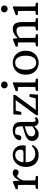

<svg xmlns="http://www.w3.org/2000/svg" viewBox="1468 -2230 776 3752"><g transform="rotate(-90 1856.0 -354.0)"><path d="M43 0V-40L153 -57H179L294 -40V0ZM116 0Q117 -25 117.5 -62.5Q118 -100 118.5 -140Q119 -180 119 -212V-261Q119 -288 118.5 -309Q118 -330 117.5 -349Q117 -368 116 -389L36 -396V-434L173 -491L192 -483L204 -354L206 -353V-212Q206 -180 206 -140Q206 -100 206.5 -62.5Q207 -25 208 0ZM201 -279 189 -349H203Q220 -394 243 -426Q266 -458 294 -475.5Q322 -493 351 -493Q377 -493 396.5 -481.5Q416 -470 425 -453Q424 -419 409.5 -399Q395 -379 364 -379Q345 -379 330 -386Q315 -393 301 -405L276 -429L326 -436Q278 -412 248.5 -372.5Q219 -333 201 -279Z M704 13Q632 13 579.5 -16.5Q527 -46 498.5 -101.5Q470 -157 470 -234Q470 -312 500.5 -370Q531 -428 583.5 -460.5Q636 -493 700 -493Q756 -493 799 -470Q842 -447 867 -404Q892 -361 892 -300Q892 -282 890 -266.5Q888 -251 885 -240H513V-284H753Q788 -286 798 -300.5Q808 -315 808 -335Q808 -371 795 -395.5Q782 -420 758 -432.5Q734 -445 700 -445Q665 -445 632.5 -425Q600 -405 580 -361.5Q560 -318 560 -246Q560 -184 580 -141Q600 -98 637.5 -75.5Q675 -53 726 -53Q775 -53 810.5 -70Q846 -87 876 -120L900 -100Q879 -67 853 -41Q827 -15 791.5 -1Q756 13 704 13Z M1113 14Q1057 14 1017.5 -18.5Q978 -51 978 -113Q978 -145 991.5 -171.5Q1005 -198 1040.5 -221Q1076 -244 1142 -263Q1170 -272 1196.5 -279.5Q1223 -287 1249.5 -294.5Q1276 -302 1303 -309V-272Q1268 -261 1234 -250Q1200 -239 1166 -228Q1123 -214 1102 -197.5Q1081 -181 1074.5 -163.5Q1068 -146 1068 -128Q1068 -90 1091 -72Q1114 -54 1149 -54Q1169 -54 1186 -60.5Q1203 -67 1226.5 -83.5Q1250 -100 1287 -129L1299 -77H1267Q1240 -48 1217.5 -28Q1195 -8 1170.5 3Q1146 14 1113 14ZM1357 10Q1315 10 1289.5 -17.5Q1264 -45 1263 -94V-98V-324Q1263 -372 1253 -398.5Q1243 -425 1221 -435.5Q1199 -446 1165 -446Q1145 -446 1122.5 -442Q1100 -438 1073 -427L1114 -462L1092 -375Q1086 -350 1073 -337Q1060 -324 1039 -324Q1017 -324 1005 -335.5Q993 -347 990 -365Q1004 -424 1057.5 -458.5Q1111 -493 1189 -493Q1242 -493 1277 -476Q1312 -459 1330.5 -421Q1349 -383 1349 -320V-104Q1349 -72 1359 -58.5Q1369 -45 1387 -45Q1400 -45 1409 -50.5Q1418 -56 1426 -65L1445 -38Q1428 -13 1406.5 -1.5Q1385 10 1357 10Z M1482 0V-37L1790 -456L1789 -425L1782 -437L1671 -435H1539L1577 -466L1543 -325L1489 -328L1497 -481H1877V-443L1570 -24L1579 -64V-42L1698 -44H1839L1802 -14L1839 -165H1893L1883 0Z M1956 0V-40L2066 -57H2091L2194 -40V0ZM2031 0Q2032 -25 2032.5 -62.5Q2033 -100 2033.5 -140Q2034 -180 2034 -212V-260Q2034 -300 2033.5 -329Q2033 -358 2031 -389L1951 -396V-434L2104 -491L2123 -483L2120 -352V-212Q2120 -180 2120.5 -140Q2121 -100 2121.5 -62.5Q2122 -25 2123 0ZM2072 -592Q2044 -592 2024.5 -610.5Q2005 -629 2005 -657Q2005 -685 2024.5 -703.5Q2044 -722 2072 -722Q2101 -722 2120.5 -703.5Q2140 -685 2140 -657Q2140 -629 2120.5 -610.5Q2101 -592 2072 -592Z M2506 13Q2446 13 2392.5 -15Q2339 -43 2306 -99.5Q2273 -156 2273 -238Q2273 -321 2306 -378Q2339 -435 2392.5 -464Q2446 -493 2506 -493Q2566 -493 2619.5 -464.5Q2673 -436 2706.5 -379Q2740 -322 2740 -239Q2740 -157 2706.5 -100.5Q2673 -44 2619.5 -15.5Q2566 13 2506 13ZM2506 -35Q2550 -35 2580.5 -58Q2611 -81 2627.5 -126Q2644 -171 2644 -238Q2644 -306 2627.5 -352Q2611 -398 2580.5 -421.5Q2550 -445 2506 -445Q2462 -445 2431.5 -421.5Q2401 -398 2385 -352.5Q2369 -307 2369 -239Q2369 -171 2385 -126Q2401 -81 2431.5 -58Q2462 -35 2506 -35Z M2827 0V-40L2937 -57H2961L3063 -40V0ZM2902 0Q2902 -25 2902.5 -62.5Q2903 -100 2903.5 -140Q2904 -180 2904 -212V-261Q2904 -288 2903.5 -309Q2903 -330 2902.5 -349Q2902 -368 2902 -389L2821 -396V-434L2958 -491L2977 -483L2990 -370L2991 -369V-212Q2991 -180 2991.5 -140Q2992 -100 2992.5 -62.5Q2993 -25 2993 0ZM3138 0V-40L3248 -57H3272L3375 -40V0ZM3212 0Q3213 -25 3213.5 -62Q3214 -99 3214.5 -139Q3215 -179 3215 -212V-301Q3215 -368 3195 -393.5Q3175 -419 3130 -419Q3106 -419 3082 -412Q3058 -405 3033 -390Q3008 -375 2980 -351L2969 -390H2982Q3006 -420 3036 -443Q3066 -466 3100 -479.5Q3134 -493 3168 -493Q3235 -493 3268 -449.5Q3301 -406 3301 -311V-212Q3301 -179 3301.5 -139Q3302 -99 3302 -62Q3302 -25 3303 0Z M3441 0V-40L3551 -57H3576L3679 -40V0ZM3516 0Q3517 -25 3517.5 -62.5Q3518 -100 3518.5 -140Q3519 -180 3519 -212V-260Q3519 -300 3518.5 -329Q3518 -358 3516 -389L3436 -396V-434L3589 -491L3608 -483L3605 -352V-212Q3605 -180 3605.5 -140Q3606 -100 3606.5 -62.5Q3607 -25 3608 0ZM3557 -592Q3529 -592 3509.5 -610.5Q3490 -629 3490 -657Q3490 -685 3509.5 -703.5Q3529 -722 3557 -722Q3586 -722 3605.5 -703.5Q3625 -685 3625 -657Q3625 -629 3605.5 -610.5Q3586 -592 3557 -592Z"/></g></svg>

Font: Source Serif 4 18pt
Style: Regular
Weight: 400
Designer: Frank Grießhammer
Foundry: Adobe Systems Incorporated
Version: Version 4.004;hotconv 1.0.116;makeotfexe 2.5.65601